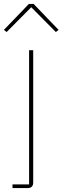

<svg xmlns="http://www.w3.org/2000/svg" viewBox="-44 -763 320 983"><path d="M20 181H105V-506H126V171Q126 200 97 200H20ZM128 -743 256 -610 242 -599 116 -726 -10 -599 -24 -610 104 -743Z"/></svg>

Font: IBM Plex Sans Arabic Thin
Style: Regular
Weight: 100
Designer: Mike Abbink, Paul van der Laan, Pieter van Rosmalen, Wael Morcos, Khajak Apelian
Foundry: Bold Monday
Version: Version 1.101